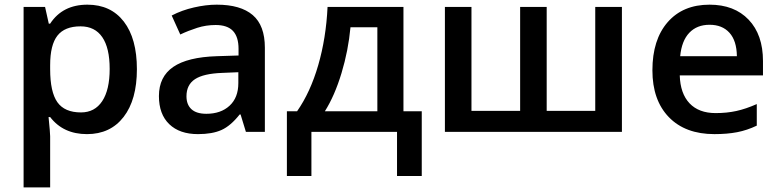

<svg xmlns="http://www.w3.org/2000/svg" viewBox="-20 -570 3367 830"><path d="M82 0ZM356 9.8Q253.4 9.8 196.8 -64H189.9Q196.8 4.4 196.8 19V240.2H82V-540H174.8Q178.7 -524.9 190.9 -467.8H196.8Q250.5 -549.8 357.9 -549.8Q459 -549.8 515.4 -476.6Q571.8 -403.3 571.8 -271Q571.8 -138.7 514.4 -64.5Q457 9.8 356 9.8ZM328.1 -456.1Q259.8 -456.1 228.3 -416Q196.8 -376 196.8 -288.1V-271Q196.8 -172.4 228 -128.2Q259.3 -84 330.1 -84Q389.6 -84 421.9 -132.8Q454.1 -181.6 454.1 -272Q454.1 -362.8 422.1 -409.4Q390.1 -456.1 328.1 -456.1Z M667 0ZM1043 0 1020 -75.2H1016.1Q977.1 -25.9 937.5 -8.1Q897.9 9.8 835.9 9.8Q756.3 9.8 711.7 -33.2Q667 -76.2 667 -154.8Q667 -238.3 729 -280.8Q791 -323.2 918 -327.1L1011.2 -330.1V-358.9Q1011.2 -410.6 987.1 -436.3Q962.9 -461.9 912.1 -461.9Q870.6 -461.9 832.5 -449.7Q794.4 -437.5 759.3 -420.9L722.2 -502.9Q766.1 -525.9 818.4 -537.8Q870.6 -549.8 917 -549.8Q1020 -549.8 1072.5 -504.9Q1125 -460 1125 -363.8V0ZM872.1 -78.1Q934.6 -78.1 972.4 -113Q1010.3 -147.9 1010.3 -210.9V-257.8L940.9 -254.9Q859.9 -252 823 -227.8Q786.1 -203.6 786.1 -153.8Q786.1 -117.7 807.6 -97.9Q829.1 -78.1 872.1 -78.1Z M1803.2 190.9H1696.3V0H1326.2V190.9H1220.2V-88.9H1264.2Q1321.8 -171.4 1355.7 -288.3Q1389.6 -405.3 1396 -540H1724.1V-88.9H1803.2ZM1611.3 -88.9V-452.1H1495.1Q1485.8 -351.6 1456.3 -253.9Q1426.8 -156.2 1384.3 -88.9Z M2668.5 0H1903.3V-540H2018.1V-90.8H2228.5V-540H2343.3V-90.8H2553.2V-540H2668.5Z M2800.3 0ZM3068.4 9.8Q2942.4 9.8 2871.3 -63.7Q2800.3 -137.2 2800.3 -266.1Q2800.3 -398.4 2866.2 -474.1Q2932.1 -549.8 3047.4 -549.8Q3154.3 -549.8 3216.3 -484.9Q3278.3 -419.9 3278.3 -306.2V-244.1H2918.5Q2920.9 -165.5 2960.9 -123.3Q3001 -81.1 3073.7 -81.1Q3121.6 -81.1 3162.8 -90.1Q3204.1 -99.1 3251.5 -120.1V-26.9Q3209.5 -6.8 3166.5 1.5Q3123.5 9.8 3068.4 9.8ZM3047.4 -462.9Q2992.7 -462.9 2959.7 -428.2Q2926.8 -393.6 2920.4 -327.1H3165.5Q3164.6 -394 3133.3 -428.5Q3102.1 -462.9 3047.4 -462.9Z"/></svg>

Font: Open Sans Semibold
Style: Regular
Weight: 600
Foundry: Ascender Corporation
Version: Version 1.10; ttfautohint (v1.5.65-e2d9)